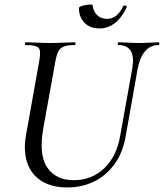

<svg xmlns="http://www.w3.org/2000/svg" viewBox="-20 -811 721 844"><path d="M562 -513Q570 -562 554.5 -587.5Q539 -613 500 -613Q497 -613 497.5 -619Q498 -625 500 -625Q522 -625 544 -623.5Q566 -622 592 -622Q616 -622 638 -623.5Q660 -625 677 -625Q681 -625 680.5 -619Q680 -613 677 -613Q640 -613 617 -585Q594 -557 585 -508L533 -215Q521 -142 484.5 -91Q448 -40 394.5 -13.5Q341 13 276 13Q209 13 164 -14.5Q119 -42 100.5 -93.5Q82 -145 94 -215L153 -546Q161 -589 149.5 -601Q138 -613 93 -613Q89 -613 89.5 -619Q90 -625 92 -625Q115 -625 143 -623.5Q171 -622 200 -622Q233 -622 261 -623.5Q289 -625 309 -625Q312 -625 312 -619Q312 -613 309 -613Q278 -613 261 -606.5Q244 -600 236 -584Q228 -568 223 -539L170 -245Q150 -129 188 -74Q226 -19 304 -19Q384 -19 439 -72Q494 -125 509 -218ZM418 -686Q375 -686 351 -711.5Q327 -737 327 -775Q327 -780 336 -783.5Q345 -787 357 -789Q369 -791 378 -791Q387 -791 387 -788Q390 -761 407 -744.5Q424 -728 451 -728Q472 -728 489.5 -741Q507 -754 522 -784Q525 -789 532 -786Q539 -783 538 -781Q517 -735 486 -710.5Q455 -686 418 -686Z"/></svg>

Font: Cormorant Light Medium
Style: Italic
Weight: 500
Italic angle: -10°
Version: Version 4.000